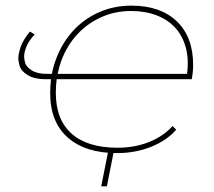

<svg xmlns="http://www.w3.org/2000/svg" viewBox="-20 -540 759 681"><path d="M142 -259Q102 -259 78.5 -273.5Q55 -288 50 -305Q45 -322 45 -333Q45 -348.5 53 -372.8Q61 -397 86 -428L103 -418Q81 -394 73.2 -373.5Q65.5 -353 65.5 -339Q65.5 -331 69.2 -317Q73 -303 92.5 -290.5Q112 -278 146 -278H164Q169.5 -306.5 179.5 -332.5Q201 -389 239.5 -431Q278 -473 331 -496.5Q384 -520 446 -520Q549 -520 607 -464.5Q665 -409 665 -310Q665 -284 660 -259H181Q178 -235.5 178 -210Q178 -116 234 -66Q290 -16 397 -16Q458 -16 509 -36.5Q560 -57 592 -93L605 -80Q572 -42 516.5 -19.5Q461 3 395 3Q283 3 220.5 -52Q158 -107 158 -210Q158 -235 161 -259ZM643.5 -278Q646 -297.5 646 -316Q646 -343.5 640 -367.5Q629 -411 602.5 -440.5Q576 -470 535.5 -485.5Q495 -501 445 -501Q388 -501 339 -479Q290 -457 254 -418Q218 -379 198 -326Q189.5 -303 184.5 -278ZM359 121H339L365 -10H385Z"/></svg>

Font: Argentum Sans Thin
Style: Italic
Weight: 100
Italic angle: -11°
Designer: Julieta Ulanovsky (font), Cristiano Sobral (main changes and remaster)
Foundry: Julieta Ulanovsky (font), Cristiano Sobral (main changes and remaster)
Version: Version 2.007;June 15, 2022;FontCreator 14.0.0.2814 64-bit; 